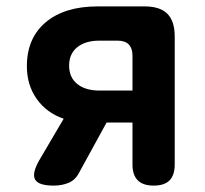

<svg xmlns="http://www.w3.org/2000/svg" viewBox="-20 -570 640 600"><path d="M148 10Q101 10 90 -8.5Q79 -27 102 -68L179 -199Q126 -217 95 -260.5Q64 -304 64 -363Q64 -451 123 -500.5Q182 -550 285 -550H432Q480 -550 503 -527Q526 -504 526 -456V-56Q526 -23 510 -6.5Q494 10 460 10Q427 10 410.5 -6.5Q394 -23 394 -56V-187H313L227 -30Q215 -7 194 1.5Q173 10 148 10ZM394 -396Q394 -419 382.5 -431Q371 -443 347 -443H291Q247 -443 221.5 -422.5Q196 -402 196 -365Q196 -328 221.5 -307.5Q247 -287 291 -287H394Z"/></svg>

Font: Maple Mono NL
Style: Bold
Weight: 700
Monospace: yes
Designer: subframe7536
Version: Version 7.000